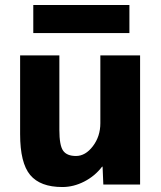

<svg xmlns="http://www.w3.org/2000/svg" viewBox="-20 -743 650 773"><path d="M114 -610V-723H501V-610ZM219 -520V-220Q219 -158 234 -136.5Q249 -115 286 -115Q324 -115 354 -154.5Q384 -194 384 -247V-520H544V0H396L393 -72H391Q362 -34 319 -12Q276 10 231 10Q142 10 101.5 -38.5Q61 -87 61 -203V-520Z"/></svg>

Font: M PLUS 1p ExtraBold
Style: Regular
Weight: 800
Version: Version 1.062